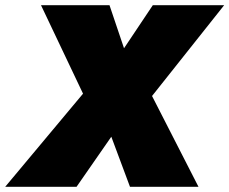

<svg xmlns="http://www.w3.org/2000/svg" viewBox="-41 -720 884 740"><path d="M548 -700 437 -534 381 -700H117L279 -359L-21 0H254L388 -193L460 0H724L545 -350L823 -700Z"/></svg>

Font: Jost* Black
Style: Italic
Weight: 900
Italic angle: -10°
Version: Version 3.7